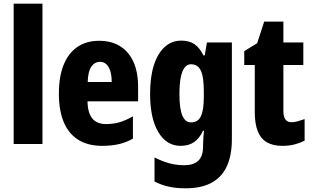

<svg xmlns="http://www.w3.org/2000/svg" viewBox="-20 -780 1691 1040"><path d="M210 0H54V-760H210Z M517 -559Q584 -559 631 -529.5Q678 -500 703 -444.5Q728 -389 728 -309V-231H454Q455 -170 479.5 -139Q504 -108 554 -108Q594 -108 628 -118Q662 -128 700 -150V-29Q665 -9 625 0.5Q585 10 533 10Q457 10 404.5 -22.5Q352 -55 325.5 -118Q299 -181 299 -272Q299 -366 325 -429.5Q351 -493 399.5 -526Q448 -559 517 -559ZM522 -445Q493 -445 475 -419.5Q457 -394 455 -336H585Q585 -371 577.5 -395Q570 -419 556 -432Q542 -445 522 -445Z M962 -560Q1005 -560 1033 -541Q1061 -522 1082 -480H1089L1101 -550H1236V-26Q1236 60 1209.5 119Q1183 178 1127.5 209Q1072 240 985 240Q935 240 894 231Q853 222 817 203V73Q845 87 871.5 96.5Q898 106 924 110.5Q950 115 979 115Q1027 115 1053.5 91Q1080 67 1080 12V3Q1080 -13 1081.5 -34Q1083 -55 1085 -72H1080Q1060 -30 1031 -10Q1002 10 958 10Q882 10 837.5 -64.5Q793 -139 793 -272Q793 -363 813.5 -427Q834 -491 872 -525.5Q910 -560 962 -560ZM1014 -432Q994 -432 980 -414Q966 -396 959 -360Q952 -324 952 -270Q952 -192 967.5 -154.5Q983 -117 1015 -117Q1033 -117 1046.5 -125Q1060 -133 1068 -150Q1076 -167 1080 -192.5Q1084 -218 1084 -254V-280Q1084 -333 1077.5 -366.5Q1071 -400 1055.5 -416Q1040 -432 1014 -432Z M1559 -118Q1575 -118 1592.5 -123Q1610 -128 1630 -135V-18Q1604 -5 1575 2.5Q1546 10 1509 10Q1459 10 1426 -9Q1393 -28 1376.5 -68.5Q1360 -109 1360 -173V-428H1303V-503L1373 -546L1411 -663H1515V-550H1623V-428H1515V-177Q1515 -148 1526 -133Q1537 -118 1559 -118Z"/></svg>

Font: Noto Sans Display Condensed ExtraBold
Style: Regular
Weight: 800
Width: 3
Designer: Monotype Design Team
Foundry: Monotype Imaging Inc.
Version: Version 2.003